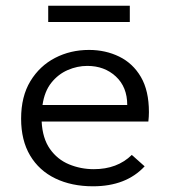

<svg xmlns="http://www.w3.org/2000/svg" viewBox="-20 -643 603 673"><path d="M306 10Q231 10 174 -17.5Q117 -45 85.5 -98Q54 -151 54 -227Q54 -305 86.5 -358.5Q119 -412 173 -440Q227 -468 292 -468Q350 -468 398 -444.5Q446 -421 474 -373Q502 -325 502 -250Q502 -242 501.5 -234Q501 -226 500 -217H126Q129 -158 155 -121Q181 -84 222 -67Q263 -50 309 -50Q391 -50 442 -100L487 -60Q422 10 306 10ZM129 -275H426Q426 -338 386 -375Q346 -412 286 -412Q251 -412 217.5 -397.5Q184 -383 160 -353Q136 -323 129 -275ZM149 -566V-623H435V-566Z"/></svg>

Font: Inconsolata SemiExpanded
Style: Regular
Weight: 400
Width: 6
Monospace: yes
Designer: Raph Levien, Cyreal, Brenton Simpson
Foundry: Raph Levien, Cyreal, Google
Version: Version 3.100; ttfautohint (v1.8.4.7-5d5b)